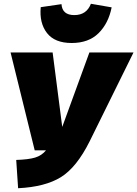

<svg xmlns="http://www.w3.org/2000/svg" viewBox="-20 -976 728 1018"><path d="M196 -938 306 -954Q310 -896 374 -896Q439 -896 462 -956L572 -937Q555 -852 502.5 -800Q450 -748 360 -748Q270 -748 229 -801Q188 -854 196 -938ZM688 -698 455 -226Q386 -88 302.5 -36.5Q219 15 76 22L66 -128Q131 -130 166 -140.5Q201 -151 224 -179H164L36 -698H259L310 -303L454 -698Z"/></svg>

Font: Fira Sans Ultra
Style: Italic
Weight: 950
Italic angle: -8°
Designer: Carrois Corporate & Edenspiekermann AG
Foundry: Carrois Corporate GbR & Edenspiekermann AG
Version: Version 4.203;PS 004.203;hotconv 1.0.88;makeotf.lib2.5.64775